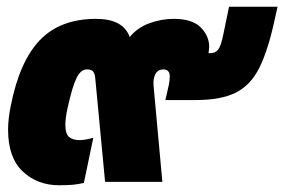

<svg xmlns="http://www.w3.org/2000/svg" viewBox="-20 -540 844 570"><path d="M156 10Q91 10 47.5 -31Q4 -72 4 -155Q4 -171 6 -189Q8 -207 12 -226Q38 -358 98.5 -421Q159 -484 265 -484Q346 -484 365 -430Q388 -458 423.5 -471Q459 -484 496 -484Q551 -484 576 -458.5Q601 -433 601 -401Q601 -398 600.5 -395.5Q600 -393 600 -390L599 -382H603Q619 -382 627.5 -392.5Q636 -403 643 -438L660 -520H804L794 -475Q775 -389 749.5 -338Q724 -287 680 -265Q636 -243 562 -243H471L481 -287Q484 -302 484 -313Q484 -334 465 -334Q449 -334 441.5 -320.5Q434 -307 436 -284L462 0H292L263 -305Q262 -320 257 -327Q252 -334 238 -334Q220 -334 207.5 -309Q195 -284 181 -221Q174 -190 174 -169Q174 -143 185 -133.5Q196 -124 216 -124Q233 -124 257 -131L229 3Q213 7 196 8.5Q179 10 156 10Z"/></svg>

Font: Kanit ExtraBold
Style: Italic
Weight: 800
Italic angle: -12°
Designer: Katatrad Team
Foundry: CadsonDemak
Version: Version 2.000; ttfautohint (v1.8.3)